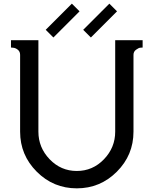

<svg xmlns="http://www.w3.org/2000/svg" viewBox="-20 -1020 840 1050"><path d="M578 -1000 620 -958 477 -815 435 -857ZM373 -1000 415 -958 272 -815 230 -857ZM610 -800H760V-760Q754 -760 746 -759Q738 -758 724 -748Q710 -738 710 -720V-300Q710 -172 619 -81Q528 10 400 10Q272 10 181 -81Q90 -172 90 -300V-720Q90 -738 77.5 -748Q65 -758 52 -759L40 -760V-800H190V-300Q190 -213 251.5 -149Q313 -85 400 -85Q487 -85 548.5 -149Q610 -213 610 -300Z"/></svg>

Font: Laverick
Style: Regular
Weight: 400
Designer: Daniel Pimley
Foundry: Daniel Pimley
Version: Version 1.000;PS 001.001;hotconv 1.0.56